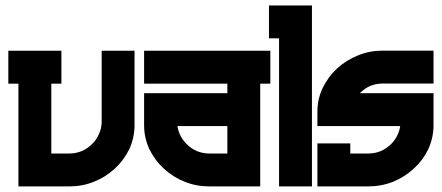

<svg xmlns="http://www.w3.org/2000/svg" viewBox="-20 -667 1581 687"><path d="M461.4 -215.8Q460.4 -171.4 442.4 -132.8Q421.9 -91.8 390.6 -63.5Q356.9 -32.7 315.9 -16.6Q274.9 0 227.5 0H45.9V-367.7H9.8V-485.4H199.7V-367.7H163.6V-117.7H227.5Q251 -117.7 272.9 -126.5Q294.4 -136.2 309.6 -151.9Q325.7 -167 334.5 -188.5Q343.3 -207.5 343.8 -229.5V-485.4H461.4Z M947.3 -367.7H911.1V0H729.5Q682.1 0 641.1 -16.6Q600.1 -32.7 566.4 -63.5Q535.2 -91.8 514.6 -132.8Q495.6 -173.8 495.6 -218.8V-333.5H793.5V-367.7H495.6V-485.4H947.3ZM729.5 -117.7H793.5V-215.8H614.7Q617.2 -200.7 622.6 -188.5Q630.9 -168.5 647.5 -151.9Q662.6 -136.2 684.1 -126.5Q706.1 -117.7 729.5 -117.7Z M942.4 -647.5H1096.2V0H978.5V-529.8H942.4Z M1531.2 -333.5V-215.8Q1530.3 -171.4 1512.2 -132.8Q1493.2 -93.3 1460.4 -63.5Q1428.2 -33.7 1386.2 -16.6Q1344.2 0 1297.4 0H1115.7V-153.8H1233.4V-117.7H1297.4Q1321.8 -117.7 1342.8 -126.5Q1363.8 -136.2 1379.9 -151.9Q1395.5 -167.5 1404.3 -188.5Q1409.7 -200.7 1412.1 -215.8H1115.7V-267.1Q1115.7 -313 1134.8 -352.5Q1154.3 -392.6 1186.5 -422.4Q1219.2 -452.1 1261.2 -468.8Q1301.8 -485.8 1349.6 -485.8H1531.2V-368.2H1349.6Q1326.2 -368.2 1304.2 -359.4Q1298.3 -356.4 1294.7 -354.5Q1291 -352.5 1287.6 -350.1Q1284.2 -347.7 1282.2 -346.2Q1280.3 -344.7 1275.4 -340.6Q1270.5 -336.4 1267.1 -333.5Z"/></svg>

Font: Sangha Kali
Style: Regular
Weight: 400
Designer: Seslavinskaya Anna
Foundry: Popkern
Version: Version 2.000;PS 002.000;hotconv 1.0.88;makeotf.lib2.5.64775